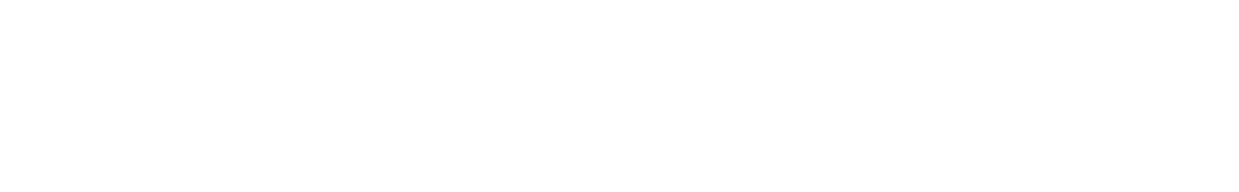

<svg xmlns="http://www.w3.org/2000/svg" viewBox="-20 -470 2840 440"><path d="M100 -450Q100 -450 100 -450Q100 -450 100 -450Q100 -450 100 -450Q100 -450 100 -450Q100 -450 100 -450Q100 -450 100 -450Q100 -450 100 -450Q100 -450 100 -450Q100 -450 100 -450Q100 -450 100 -450Q100 -450 100 -450Q100 -450 100 -450ZM300 -450Q300 -450 300 -450Q300 -450 300 -450Q300 -450 300 -450Q300 -450 300 -450Q300 -450 300 -450Q300 -450 300 -450Q300 -450 300 -450Q300 -450 300 -450Q300 -450 300 -450Q300 -450 300 -450Q300 -450 300 -450Q300 -450 300 -450ZM200 -450Q200 -450 200 -450Q200 -450 200 -450Q200 -450 200 -450Q200 -450 200 -450Q200 -450 200 -450Q200 -450 200 -450Q200 -450 200 -450Q200 -450 200 -450Q200 -450 200 -450Q200 -450 200 -450Q200 -450 200 -450Q200 -450 200 -450ZM200 -350Q200 -350 200 -350Q200 -350 200 -350Q200 -350 200 -350Q200 -350 200 -350Q200 -350 200 -350Q200 -350 200 -350Q200 -350 200 -350Q200 -350 200 -350Q200 -350 200 -350Q200 -350 200 -350Q200 -350 200 -350Q200 -350 200 -350ZM200 -250Q200 -250 200 -250Q200 -250 200 -250Q200 -250 200 -250Q200 -250 200 -250Q200 -250 200 -250Q200 -250 200 -250Q200 -250 200 -250Q200 -250 200 -250Q200 -250 200 -250Q200 -250 200 -250Q200 -250 200 -250Q200 -250 200 -250ZM200 -150Q200 -150 200 -150Q200 -150 200 -150Q200 -150 200 -150Q200 -150 200 -150Q200 -150 200 -150Q200 -150 200 -150Q200 -150 200 -150Q200 -150 200 -150Q200 -150 200 -150Q200 -150 200 -150Q200 -150 200 -150Q200 -150 200 -150ZM200 -50Q200 -50 200 -50Q200 -50 200 -50Q200 -50 200 -50Q200 -50 200 -50Q200 -50 200 -50Q200 -50 200 -50Q200 -50 200 -50Q200 -50 200 -50Q200 -50 200 -50Q200 -50 200 -50Q200 -50 200 -50Q200 -50 200 -50Z M500 -450Q500 -450 500 -450Q500 -450 500 -450Q500 -450 500 -450Q500 -450 500 -450Q500 -450 500 -450Q500 -450 500 -450Q500 -450 500 -450Q500 -450 500 -450Q500 -450 500 -450Q500 -450 500 -450Q500 -450 500 -450Q500 -450 500 -450ZM500 -350Q500 -350 500 -350Q500 -350 500 -350Q500 -350 500 -350Q500 -350 500 -350Q500 -350 500 -350Q500 -350 500 -350Q500 -350 500 -350Q500 -350 500 -350Q500 -350 500 -350Q500 -350 500 -350Q500 -350 500 -350Q500 -350 500 -350ZM500 -250Q500 -250 500 -250Q500 -250 500 -250Q500 -250 500 -250Q500 -250 500 -250Q500 -250 500 -250Q500 -250 500 -250Q500 -250 500 -250Q500 -250 500 -250Q500 -250 500 -250Q500 -250 500 -250Q500 -250 500 -250Q500 -250 500 -250ZM500 -150Q500 -150 500 -150Q500 -150 500 -150Q500 -150 500 -150Q500 -150 500 -150Q500 -150 500 -150Q500 -150 500 -150Q500 -150 500 -150Q500 -150 500 -150Q500 -150 500 -150Q500 -150 500 -150Q500 -150 500 -150Q500 -150 500 -150ZM500 -50Q500 -50 500 -50Q500 -50 500 -50Q500 -50 500 -50Q500 -50 500 -50Q500 -50 500 -50Q500 -50 500 -50Q500 -50 500 -50Q500 -50 500 -50Q500 -50 500 -50Q500 -50 500 -50Q500 -50 500 -50Q500 -50 500 -50Z M900 -50Q900 -50 900 -50Q900 -50 900 -50Q900 -50 900 -50Q900 -50 900 -50Q900 -50 900 -50Q900 -50 900 -50Q900 -50 900 -50Q900 -50 900 -50Q900 -50 900 -50Q900 -50 900 -50Q900 -50 900 -50Q900 -50 900 -50ZM900 -150Q900 -150 900 -150Q900 -150 900 -150Q900 -150 900 -150Q900 -150 900 -150Q900 -150 900 -150Q900 -150 900 -150Q900 -150 900 -150Q900 -150 900 -150Q900 -150 900 -150Q900 -150 900 -150Q900 -150 900 -150Q900 -150 900 -150ZM900 -250Q900 -250 900 -250Q900 -250 900 -250Q900 -250 900 -250Q900 -250 900 -250Q900 -250 900 -250Q900 -250 900 -250Q900 -250 900 -250Q900 -250 900 -250Q900 -250 900 -250Q900 -250 900 -250Q900 -250 900 -250Q900 -250 900 -250ZM900 -350Q900 -350 900 -350Q900 -350 900 -350Q900 -350 900 -350Q900 -350 900 -350Q900 -350 900 -350Q900 -350 900 -350Q900 -350 900 -350Q900 -350 900 -350Q900 -350 900 -350Q900 -350 900 -350Q900 -350 900 -350Q900 -350 900 -350ZM800 -450Q800 -450 800 -450Q800 -450 800 -450Q800 -450 800 -450Q800 -450 800 -450Q800 -450 800 -450Q800 -450 800 -450Q800 -450 800 -450Q800 -450 800 -450Q800 -450 800 -450Q800 -450 800 -450Q800 -450 800 -450Q800 -450 800 -450ZM700 -450Q700 -450 700 -450Q700 -450 700 -450Q700 -450 700 -450Q700 -450 700 -450Q700 -450 700 -450Q700 -450 700 -450Q700 -450 700 -450Q700 -450 700 -450Q700 -450 700 -450Q700 -450 700 -450Q700 -450 700 -450Q700 -450 700 -450ZM700 -350Q700 -350 700 -350Q700 -350 700 -350Q700 -350 700 -350Q700 -350 700 -350Q700 -350 700 -350Q700 -350 700 -350Q700 -350 700 -350Q700 -350 700 -350Q700 -350 700 -350Q700 -350 700 -350Q700 -350 700 -350Q700 -350 700 -350ZM700 -250Q700 -250 700 -250Q700 -250 700 -250Q700 -250 700 -250Q700 -250 700 -250Q700 -250 700 -250Q700 -250 700 -250Q700 -250 700 -250Q700 -250 700 -250Q700 -250 700 -250Q700 -250 700 -250Q700 -250 700 -250Q700 -250 700 -250ZM700 -150Q700 -150 700 -150Q700 -150 700 -150Q700 -150 700 -150Q700 -150 700 -150Q700 -150 700 -150Q700 -150 700 -150Q700 -150 700 -150Q700 -150 700 -150Q700 -150 700 -150Q700 -150 700 -150Q700 -150 700 -150Q700 -150 700 -150ZM700 -50Q700 -50 700 -50Q700 -50 700 -50Q700 -50 700 -50Q700 -50 700 -50Q700 -50 700 -50Q700 -50 700 -50Q700 -50 700 -50Q700 -50 700 -50Q700 -50 700 -50Q700 -50 700 -50Q700 -50 700 -50Q700 -50 700 -50Z M1200 -150Q1200 -150 1200 -150Q1200 -150 1200 -150Q1200 -150 1200 -150Q1200 -150 1200 -150Q1200 -150 1200 -150Q1200 -150 1200 -150Q1200 -150 1200 -150Q1200 -150 1200 -150Q1200 -150 1200 -150Q1200 -150 1200 -150Q1200 -150 1200 -150Q1200 -150 1200 -150ZM1100 -450Q1100 -450 1100 -450Q1100 -450 1100 -450Q1100 -450 1100 -450Q1100 -450 1100 -450Q1100 -450 1100 -450Q1100 -450 1100 -450Q1100 -450 1100 -450Q1100 -450 1100 -450Q1100 -450 1100 -450Q1100 -450 1100 -450Q1100 -450 1100 -450Q1100 -450 1100 -450ZM1100 -350Q1100 -350 1100 -350Q1100 -350 1100 -350Q1100 -350 1100 -350Q1100 -350 1100 -350Q1100 -350 1100 -350Q1100 -350 1100 -350Q1100 -350 1100 -350Q1100 -350 1100 -350Q1100 -350 1100 -350Q1100 -350 1100 -350Q1100 -350 1100 -350Q1100 -350 1100 -350ZM1300 -450Q1300 -450 1300 -450Q1300 -450 1300 -450Q1300 -450 1300 -450Q1300 -450 1300 -450Q1300 -450 1300 -450Q1300 -450 1300 -450Q1300 -450 1300 -450Q1300 -450 1300 -450Q1300 -450 1300 -450Q1300 -450 1300 -450Q1300 -450 1300 -450Q1300 -450 1300 -450ZM1300 -350Q1300 -350 1300 -350Q1300 -350 1300 -350Q1300 -350 1300 -350Q1300 -350 1300 -350Q1300 -350 1300 -350Q1300 -350 1300 -350Q1300 -350 1300 -350Q1300 -350 1300 -350Q1300 -350 1300 -350Q1300 -350 1300 -350Q1300 -350 1300 -350Q1300 -350 1300 -350ZM1200 -250Q1200 -250 1200 -250Q1200 -250 1200 -250Q1200 -250 1200 -250Q1200 -250 1200 -250Q1200 -250 1200 -250Q1200 -250 1200 -250Q1200 -250 1200 -250Q1200 -250 1200 -250Q1200 -250 1200 -250Q1200 -250 1200 -250Q1200 -250 1200 -250Q1200 -250 1200 -250ZM1200 -50Q1200 -50 1200 -50Q1200 -50 1200 -50Q1200 -50 1200 -50Q1200 -50 1200 -50Q1200 -50 1200 -50Q1200 -50 1200 -50Q1200 -50 1200 -50Q1200 -50 1200 -50Q1200 -50 1200 -50Q1200 -50 1200 -50Q1200 -50 1200 -50Q1200 -50 1200 -50Z M1700 -350Q1700 -350 1700 -350Q1700 -350 1700 -350Q1700 -350 1700 -350Q1700 -350 1700 -350Q1700 -350 1700 -350Q1700 -350 1700 -350Q1700 -350 1700 -350Q1700 -350 1700 -350Q1700 -350 1700 -350Q1700 -350 1700 -350Q1700 -350 1700 -350Q1700 -350 1700 -350ZM1900 -450Q1900 -450 1900 -450Q1900 -450 1900 -450Q1900 -450 1900 -450Q1900 -450 1900 -450Q1900 -450 1900 -450Q1900 -450 1900 -450Q1900 -450 1900 -450Q1900 -450 1900 -450Q1900 -450 1900 -450Q1900 -450 1900 -450Q1900 -450 1900 -450Q1900 -450 1900 -450ZM1900 -150Q1900 -150 1900 -150Q1900 -150 1900 -150Q1900 -150 1900 -150Q1900 -150 1900 -150Q1900 -150 1900 -150Q1900 -150 1900 -150Q1900 -150 1900 -150Q1900 -150 1900 -150Q1900 -150 1900 -150Q1900 -150 1900 -150Q1900 -150 1900 -150Q1900 -150 1900 -150ZM1800 -250Q1800 -250 1800 -250Q1800 -250 1800 -250Q1800 -250 1800 -250Q1800 -250 1800 -250Q1800 -250 1800 -250Q1800 -250 1800 -250Q1800 -250 1800 -250Q1800 -250 1800 -250Q1800 -250 1800 -250Q1800 -250 1800 -250Q1800 -250 1800 -250Q1800 -250 1800 -250ZM1800 -450Q1800 -450 1800 -450Q1800 -450 1800 -450Q1800 -450 1800 -450Q1800 -450 1800 -450Q1800 -450 1800 -450Q1800 -450 1800 -450Q1800 -450 1800 -450Q1800 -450 1800 -450Q1800 -450 1800 -450Q1800 -450 1800 -450Q1800 -450 1800 -450Q1800 -450 1800 -450ZM1700 -450Q1700 -450 1700 -450Q1700 -450 1700 -450Q1700 -450 1700 -450Q1700 -450 1700 -450Q1700 -450 1700 -450Q1700 -450 1700 -450Q1700 -450 1700 -450Q1700 -450 1700 -450Q1700 -450 1700 -450Q1700 -450 1700 -450Q1700 -450 1700 -450Q1700 -450 1700 -450ZM1700 -250Q1700 -250 1700 -250Q1700 -250 1700 -250Q1700 -250 1700 -250Q1700 -250 1700 -250Q1700 -250 1700 -250Q1700 -250 1700 -250Q1700 -250 1700 -250Q1700 -250 1700 -250Q1700 -250 1700 -250Q1700 -250 1700 -250Q1700 -250 1700 -250Q1700 -250 1700 -250ZM1700 -50Q1700 -50 1700 -50Q1700 -50 1700 -50Q1700 -50 1700 -50Q1700 -50 1700 -50Q1700 -50 1700 -50Q1700 -50 1700 -50Q1700 -50 1700 -50Q1700 -50 1700 -50Q1700 -50 1700 -50Q1700 -50 1700 -50Q1700 -50 1700 -50Q1700 -50 1700 -50ZM1800 -50Q1800 -50 1800 -50Q1800 -50 1800 -50Q1800 -50 1800 -50Q1800 -50 1800 -50Q1800 -50 1800 -50Q1800 -50 1800 -50Q1800 -50 1800 -50Q1800 -50 1800 -50Q1800 -50 1800 -50Q1800 -50 1800 -50Q1800 -50 1800 -50Q1800 -50 1800 -50Z M2300 -350Q2300 -350 2300 -350Q2300 -350 2300 -350Q2300 -350 2300 -350Q2300 -350 2300 -350Q2300 -350 2300 -350Q2300 -350 2300 -350Q2300 -350 2300 -350Q2300 -350 2300 -350Q2300 -350 2300 -350Q2300 -350 2300 -350Q2300 -350 2300 -350Q2300 -350 2300 -350ZM2200 -250Q2200 -250 2200 -250Q2200 -250 2200 -250Q2200 -250 2200 -250Q2200 -250 2200 -250Q2200 -250 2200 -250Q2200 -250 2200 -250Q2200 -250 2200 -250Q2200 -250 2200 -250Q2200 -250 2200 -250Q2200 -250 2200 -250Q2200 -250 2200 -250Q2200 -250 2200 -250ZM2100 -150Q2100 -150 2100 -150Q2100 -150 2100 -150Q2100 -150 2100 -150Q2100 -150 2100 -150Q2100 -150 2100 -150Q2100 -150 2100 -150Q2100 -150 2100 -150Q2100 -150 2100 -150Q2100 -150 2100 -150Q2100 -150 2100 -150Q2100 -150 2100 -150Q2100 -150 2100 -150ZM2100 -50Q2100 -50 2100 -50Q2100 -50 2100 -50Q2100 -50 2100 -50Q2100 -50 2100 -50Q2100 -50 2100 -50Q2100 -50 2100 -50Q2100 -50 2100 -50Q2100 -50 2100 -50Q2100 -50 2100 -50Q2100 -50 2100 -50Q2100 -50 2100 -50Q2100 -50 2100 -50ZM2300 -50Q2300 -50 2300 -50Q2300 -50 2300 -50Q2300 -50 2300 -50Q2300 -50 2300 -50Q2300 -50 2300 -50Q2300 -50 2300 -50Q2300 -50 2300 -50Q2300 -50 2300 -50Q2300 -50 2300 -50Q2300 -50 2300 -50Q2300 -50 2300 -50Q2300 -50 2300 -50ZM2100 -350Q2100 -350 2100 -350Q2100 -350 2100 -350Q2100 -350 2100 -350Q2100 -350 2100 -350Q2100 -350 2100 -350Q2100 -350 2100 -350Q2100 -350 2100 -350Q2100 -350 2100 -350Q2100 -350 2100 -350Q2100 -350 2100 -350Q2100 -350 2100 -350Q2100 -350 2100 -350ZM2300 -150Q2300 -150 2300 -150Q2300 -150 2300 -150Q2300 -150 2300 -150Q2300 -150 2300 -150Q2300 -150 2300 -150Q2300 -150 2300 -150Q2300 -150 2300 -150Q2300 -150 2300 -150Q2300 -150 2300 -150Q2300 -150 2300 -150Q2300 -150 2300 -150Q2300 -150 2300 -150Z M2700 -150Q2700 -150 2700 -150Q2700 -150 2700 -150Q2700 -150 2700 -150Q2700 -150 2700 -150Q2700 -150 2700 -150Q2700 -150 2700 -150Q2700 -150 2700 -150Q2700 -150 2700 -150Q2700 -150 2700 -150Q2700 -150 2700 -150Q2700 -150 2700 -150Q2700 -150 2700 -150ZM2600 -50Q2600 -50 2600 -50Q2600 -50 2600 -50Q2600 -50 2600 -50Q2600 -50 2600 -50Q2600 -50 2600 -50Q2600 -50 2600 -50Q2600 -50 2600 -50Q2600 -50 2600 -50Q2600 -50 2600 -50Q2600 -50 2600 -50Q2600 -50 2600 -50Q2600 -50 2600 -50ZM2500 -50Q2500 -50 2500 -50Q2500 -50 2500 -50Q2500 -50 2500 -50Q2500 -50 2500 -50Q2500 -50 2500 -50Q2500 -50 2500 -50Q2500 -50 2500 -50Q2500 -50 2500 -50Q2500 -50 2500 -50Q2500 -50 2500 -50Q2500 -50 2500 -50Q2500 -50 2500 -50ZM2500 -450Q2500 -450 2500 -450Q2500 -450 2500 -450Q2500 -450 2500 -450Q2500 -450 2500 -450Q2500 -450 2500 -450Q2500 -450 2500 -450Q2500 -450 2500 -450Q2500 -450 2500 -450Q2500 -450 2500 -450Q2500 -450 2500 -450Q2500 -450 2500 -450Q2500 -450 2500 -450ZM2700 -350Q2700 -350 2700 -350Q2700 -350 2700 -350Q2700 -350 2700 -350Q2700 -350 2700 -350Q2700 -350 2700 -350Q2700 -350 2700 -350Q2700 -350 2700 -350Q2700 -350 2700 -350Q2700 -350 2700 -350Q2700 -350 2700 -350Q2700 -350 2700 -350Q2700 -350 2700 -350ZM2600 -450Q2600 -450 2600 -450Q2600 -450 2600 -450Q2600 -450 2600 -450Q2600 -450 2600 -450Q2600 -450 2600 -450Q2600 -450 2600 -450Q2600 -450 2600 -450Q2600 -450 2600 -450Q2600 -450 2600 -450Q2600 -450 2600 -450Q2600 -450 2600 -450Q2600 -450 2600 -450ZM2600 -250Q2600 -250 2600 -250Q2600 -250 2600 -250Q2600 -250 2600 -250Q2600 -250 2600 -250Q2600 -250 2600 -250Q2600 -250 2600 -250Q2600 -250 2600 -250Q2600 -250 2600 -250Q2600 -250 2600 -250Q2600 -250 2600 -250Q2600 -250 2600 -250Q2600 -250 2600 -250Z"/></svg>

Font: TINY 5x3
Style: Regular
Weight: 400
Designer: Jack Halten Fahnestock
Foundry: Velvetyne Type Foundry
Version: Version 1.002